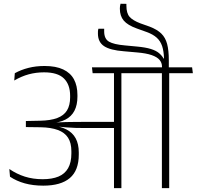

<svg xmlns="http://www.w3.org/2000/svg" viewBox="-20 -978 1022 998"><path d="M489 -803.5Q489 -759.5 520.8 -738.2Q552.5 -717 624 -711.5L692 -705.5Q740 -701.5 768.5 -691.5Q797 -681.5 809.5 -666.5Q822 -651.5 822 -632V-620.5H857.5V-665Q857.5 -716 848.8 -749.2Q840 -782.5 818.5 -803.5Q797 -824.5 758 -839.5L710 -856.5Q670.5 -871.5 653.8 -890.2Q637 -909 637 -948.5V-958L606.5 -958.5Q604.5 -952.5 603.8 -946Q603 -939.5 603 -933Q603 -895 623.2 -871Q643.5 -847 691 -830L742.5 -811.5Q775.5 -799.5 794.8 -782Q814 -764.5 822.8 -738.2Q831.5 -712 832.5 -674L830.5 -673.5Q821.5 -689.5 806.2 -702.2Q791 -715 763.8 -723.5Q736.5 -732 692.5 -736L629 -742Q571.5 -747 546.5 -761.5Q521.5 -776 521.5 -815V-828.5H491.5Q489.5 -822 489.2 -815.8Q489 -809.5 489 -803.5ZM859.5 0V-607.5H821.5V0ZM982.5 -597.5 978.5 -628H698L702 -597.5ZM733.5 -597.5 730 -628H458L461.5 -597.5ZM572.5 0H611V-609H572.5ZM28.5 -99.5 32 -59.5Q65.5 -37 108.5 -25Q151.5 -13 205 -13Q296.5 -13 343 -52.5Q389.5 -92 389.5 -174.5V-185.5Q389.5 -229 373.5 -258.8Q357.5 -288.5 325.2 -305.2Q293 -322 243.5 -326.5L243 -338Q289.5 -340.5 320.5 -356.5Q351.5 -372.5 367 -402.5Q382.5 -432.5 382.5 -476V-484Q382.5 -532 364.5 -565.5Q346.5 -599 308.5 -617Q270.5 -635 211.5 -635Q166.5 -635 128 -625.2Q89.5 -615.5 57 -597.5L54 -559.5Q91.5 -581.5 129.5 -591.8Q167.5 -602 209 -602Q280 -602 312.2 -570.2Q344.5 -538.5 344.5 -480V-472Q344.5 -430.5 328.2 -404Q312 -377.5 277.5 -364.5Q243 -351.5 188 -350.5L114.5 -349V-317.5L191.5 -316.5Q245.5 -315.5 281 -302.2Q316.5 -289 333.8 -262Q351 -235 351 -192V-180.5Q351 -133.5 334 -103.8Q317 -74 283.8 -60.2Q250.5 -46.5 202 -46.5Q151.5 -46.5 109 -60Q66.5 -73.5 28.5 -99.5ZM239 -342V-322.5L280 -316L281 -320Q304.5 -317.5 326.5 -315.8Q348.5 -314 372.5 -313.2Q396.5 -312.5 424.5 -312.5H588.5V-344.5H424Q395.5 -344.5 370.8 -344.2Q346 -344 322.2 -343.5Q298.5 -343 272.5 -341.5L272 -345Z"/></svg>

Font: Anek Devanagari Medium ExtraLight
Style: Regular
Weight: 250
Version: Version 1.003